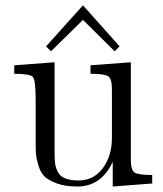

<svg xmlns="http://www.w3.org/2000/svg" viewBox="-20 -669 595 700"><path d="M148 -500 282 -649H283L416 -500L398 -482L283 -596H282L166 -482ZM32 -400V-431L179 -442V-110Q179 -86 181 -72Q183 -58 191 -42Q199 -26 218 -18.5Q237 -11 267 -11Q321 -11 354.5 -55.5Q388 -100 388 -166V-344Q388 -381 375 -390.5Q362 -400 310 -400V-431L457 -442V-87Q457 -50 470 -40.5Q483 -31 535 -31V0L391 11V-79Q349 11 262 11Q218 11 188 0Q158 -11 143 -25Q128 -39 120 -66Q112 -93 111 -109.5Q110 -126 110 -158V-308Q110 -376 100 -388Q90 -400 32 -400Z"/></svg>

Font: CMU Serif
Style: Roman
Weight: 500
Version: Version 0.7.0